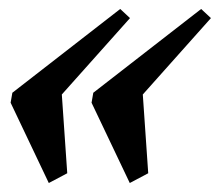

<svg xmlns="http://www.w3.org/2000/svg" viewBox="-20 -424 495 432"><path d="M272 -12.2 186 -192.9 189.9 -215.3 432.6 -403.8 454.6 -383.3 301.3 -211.4 313.5 -34.2ZM89.8 -12.2 3.9 -192.9 7.8 -215.3 250.5 -403.8 272.5 -383.3 119.1 -211.4 131.3 -34.2Z"/></svg>

Font: Elstob ExtraBold
Style: Italic
Weight: 800
Italic angle: -20°
Designer: Peter S. Baker
Version: Version 1.015